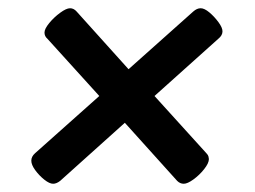

<svg xmlns="http://www.w3.org/2000/svg" viewBox="-20 -473 620 466"><path d="M109 -27Q100 -27 87.5 -37Q75 -47 65.5 -60Q56 -73 56 -83Q56 -93 65 -101L221 -240L95 -379Q88 -385 88 -394Q88 -403 99.5 -417Q111 -431 126 -442Q141 -453 150 -453Q159 -453 166 -445L292 -305L449 -445Q458 -453 467 -453Q476 -453 488 -443Q500 -433 510 -419.5Q520 -406 520 -397Q520 -387 510 -379L355 -240L481 -101Q485 -97 486 -93Q487 -89 487 -87Q487 -77 475.5 -62.5Q464 -48 449.5 -37.5Q435 -27 426 -27Q417 -27 410 -34L283 -175L126 -34Q117 -27 109 -27Z"/></svg>

Font: Asap Semi Expanded Semi Expanded SemiBold
Style: Italic
Weight: 600
Width: 6
Italic angle: -6°
Designer: Pablo Cosgaya
Foundry: Omnibus-Type
Version: Version 3.001; ttfautohint (v1.8.4.7-5d5b)